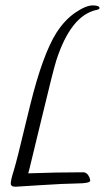

<svg xmlns="http://www.w3.org/2000/svg" viewBox="-20 -671 390 714"><path d="M189.9 -549.3C155.8 -495.3 123.2 -405.6 92.3 -280.3L77.1 -218.3C54.4 -122.6 39.1 -62.4 31.5 -37.8C23.8 -13.3 20 3.1 20 11.2C20 19.4 25.9 23.4 37.6 23.4C39.2 23.4 70 21.5 129.9 17.6C189.8 13.7 235.6 11.6 267.3 11.2C299.1 10.9 315.1 7.5 315.4 1C315.4 -2.3 314.6 -6 313 -10.3C307.5 -23.6 299.5 -30.3 289.1 -30.3C222.3 -30.3 154.3 -29 85 -26.4L89.8 -44.4C92.1 -52.6 107.3 -115.5 135.5 -233.2C163.7 -350.8 181.6 -422 189.5 -446.8C225.3 -557.1 274.6 -619.5 337.4 -633.8H338.4C346.2 -635.7 350.1 -638 350.1 -640.6C350.1 -647.5 341.6 -650.9 324.7 -650.9C307.8 -650.9 286.2 -641.9 260 -624C233.8 -606.1 210.4 -581.2 189.9 -549.3Z"/></svg>

Font: Kristi
Style: Medium
Weight: 400
Italic angle: -15°
Version: Version 1.003